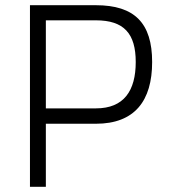

<svg xmlns="http://www.w3.org/2000/svg" viewBox="-20 -717 649 737"><path d="M348 -242C497 -242 564 -330 564 -479C564 -628 497 -697 348 -697H95V0H156V-242ZM156 -301V-639H348C456 -639 501 -588 501 -479C501 -369 456 -301 348 -301Z"/></svg>

Font: TitilliumText22L
Style: 250 wt
Weight: 300
Designer: Campivisivi
Foundry: Campivisivi
Version: 1.000